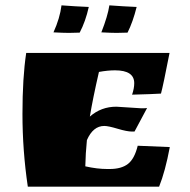

<svg xmlns="http://www.w3.org/2000/svg" viewBox="-20 -698 711 718"><path d="M415 -299 509 -293Q523 -293 530 -294L483 -206H474Q455 -206 420 -216.5Q385 -227 370 -227Q328 -227 305 -174Q300 -124 299 -76Q343 -66 381 -66H390Q434 -66 458.5 -85Q483 -104 495 -153L615 -148Q598 -57 575 0H84Q64 -135 64 -271.5Q64 -408 78 -500H614Q590 -377 582 -348Q552 -346 474 -344Q482 -368 482 -387Q482 -435 410 -435Q383 -435 350 -429Q327 -329 316 -262Q358 -299 415 -299ZM278 -576 238 -575Q218 -575 180 -577Q204 -630 210 -678Q262 -674 312 -672Q300 -618 278 -576ZM457 -576 416 -575Q397 -575 359 -577Q383 -638 389 -678Q442 -674 491 -672Q477 -616 457 -576Z"/></svg>

Font: Ruslan Display
Style: Regular
Weight: 400
Version: Version 1.001